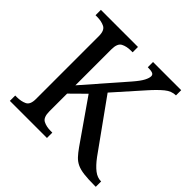

<svg xmlns="http://www.w3.org/2000/svg" viewBox="-176 -889 1065 1065"><g transform="rotate(45 356.0 -357.0)"><path d="M38 0V-42H51Q84 -42 108.5 -53.5Q133 -65 133 -109V-604Q133 -648 108.5 -660Q84 -672 51 -672H38V-714H329V-672H316Q282 -672 258 -659.5Q234 -647 234 -600V-318L441 -555Q473 -592 484.5 -614.5Q496 -637 496 -651Q496 -664 484 -668.5Q472 -673 447 -673V-714H668V-673Q634 -673 603.5 -648Q573 -623 534 -579L389 -416L600 -122Q629 -83 655.5 -62.5Q682 -42 710 -42H712V0H701Q651 0 618.5 -4Q586 -8 564.5 -18Q543 -28 526.5 -45.5Q510 -63 491 -90L319 -337L234 -253V-114Q234 -67 258 -54.5Q282 -42 316 -42H329V0Z"/></g></svg>

Font: NotoSerif-Regular
Style: Regular
Weight: 400
Designer: Monotype Design Team
Foundry: Monotype Imaging Inc.
Version: Version 2.007; ttfautohint (v1.8) -l 8 -r 50 -G 200 -x 14 -D